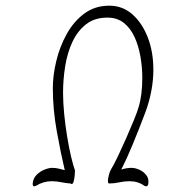

<svg xmlns="http://www.w3.org/2000/svg" viewBox="-20 -642 640 676"><path d="M100 14Q97 14 96 11Q95 8 95 6Q96 -13 108 -25.5Q120 -38 136 -44.5Q152 -51 164 -51Q175 -51 186 -48.5Q197 -46 208 -43Q194 -102 180 -179.5Q166 -257 166 -332Q166 -376 178 -426.5Q190 -477 214.5 -521.5Q239 -566 276.5 -594Q314 -622 365 -622Q411 -622 445.5 -592Q480 -562 500 -511Q520 -460 520 -396Q520 -361 513 -323Q506 -285 492 -247Q469 -186 447 -133Q425 -80 407 -45Q425 -51 443 -51Q456 -51 470.5 -44.5Q485 -38 495 -25.5Q505 -13 502 6Q502 8 500 11Q498 14 495 14Q492 14 488 12Q466 -4 436 -4Q418 -4 400 0Q382 4 364 4Q360 4 360 -5Q360 -14 363.5 -26.5Q367 -39 370 -44Q381 -62 395.5 -92.5Q410 -123 425 -157Q440 -191 452 -220.5Q464 -250 468 -265Q481 -307 481 -368Q481 -405 474.5 -442.5Q468 -480 454 -511Q440 -542 416.5 -561Q393 -580 358 -580Q313 -580 283 -556.5Q253 -533 235 -494.5Q217 -456 209.5 -409Q202 -362 202 -315Q202 -281 206 -240.5Q210 -200 216.5 -160.5Q223 -121 230.5 -89.5Q238 -58 244 -42Q244 -37 243 -25Q242 -13 239.5 -3.5Q237 6 232 6Q231 6 230 5Q229 4 228 4Q212 3 195.5 -0.5Q179 -4 162 -4Q133 -4 107 12Q103 14 100 14Z"/></svg>

Font: Square Peg
Style: Regular
Weight: 400
Designer: Robert E. Leuschke
Foundry: Robert E. Leuschke
Version: Version 1.010; ttfautohint (v1.8.4.7-5d5b)